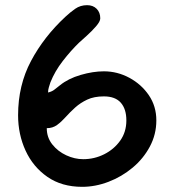

<svg xmlns="http://www.w3.org/2000/svg" viewBox="-20 -738 669 743"><path d="M298 -15Q219 -15 163.5 -53.5Q108 -92 79 -155Q50 -218 50 -292Q50 -408 100 -502Q150 -596 233 -673Q251 -690 271 -704Q291 -718 317 -718Q340 -718 354 -704Q368 -690 368 -667Q368 -655 351.5 -636Q335 -617 315.5 -599.5Q296 -582 286 -573Q254 -542 223 -502Q192 -462 175 -419Q172 -410 169 -400Q166 -390 166 -380Q182 -384 191 -391.5Q200 -399 212 -408Q244 -434 292 -448Q340 -462 382 -462Q434 -462 480.5 -437Q527 -412 556 -369.5Q585 -327 585 -272Q585 -218 560 -171Q535 -124 493 -89Q451 -54 400 -34.5Q349 -15 298 -15ZM302 -122Q345 -122 383 -141Q421 -160 445 -193.5Q469 -227 469 -272Q469 -316 447.5 -340.5Q426 -365 382 -365Q344 -365 317.5 -352.5Q291 -340 271 -322Q251 -304 234.5 -285.5Q218 -267 201 -254.5Q184 -242 161 -242Q161 -206 182.5 -179Q204 -152 236.5 -137Q269 -122 302 -122Z"/></svg>

Font: Fuzzy Bubbles
Style: Bold
Weight: 700
Designer: Robert E. Leuschke
Foundry: Robert E. Leuschke
Version: Version 1.010; ttfautohint (v1.8.3)